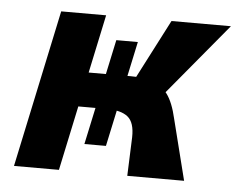

<svg xmlns="http://www.w3.org/2000/svg" viewBox="-39 -469 641 515"><g transform="rotate(5 281.5 -212.0)"><path d="M321 0 325 -104Q326 -144 307.5 -159Q289 -174 250 -174H141L161 -267H307Q342 -267 366 -259Q390 -251 406.5 -229Q423 -207 433 -163L474 0ZM16 0 106 -424H227L137 0ZM199 -75 260 -360H318L257 -75ZM293 -211 403 -424H563L386 -211Z"/></g></svg>

Font: Ysabeau ExtraBold
Style: Italic
Weight: 800
Italic angle: -12°
Designer: Christian Thalmann (Catharsis Fonts)
Version: Version 2.002